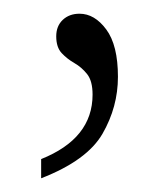

<svg xmlns="http://www.w3.org/2000/svg" viewBox="-20 -103 245 280"><path d="M96 -83Q118 -83 135 -60Q152 -37 152 9Q152 53 129.5 92Q107 131 40 157V129Q115 99 115 35Q115 15 107 5Q99 -5 88.5 -11Q78 -17 70 -25.5Q62 -34 62 -50Q62 -65 71.5 -74Q81 -83 96 -83Z"/></svg>

Font: Noto Serif Sinhala Condensed ExtraLight
Style: Regular
Weight: 200
Width: 3
Designer: Jelle Bosma - Monotype Design Team
Foundry: Monotype Imaging Inc.
Version: Version 2.007; ttfautohint (v1.8.4.7-5d5b)